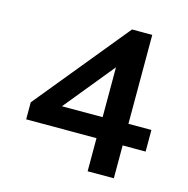

<svg xmlns="http://www.w3.org/2000/svg" viewBox="-95 -716 790 807"><g transform="rotate(15 300.0 -312.0)"><path d="M356 0V-144H50V-218L382 -624H470V-237H570V-143H470V0ZM181 -236H358V-453Z"/></g></svg>

Font: Inconsolata Expanded Bold
Style: Regular
Weight: 700
Width: 7
Monospace: yes
Designer: Raph Levien, Cyreal, Brenton Simpson
Foundry: Raph Levien, Cyreal, Google
Version: Version 3.001; ttfautohint (v1.8.2.53-6de2)